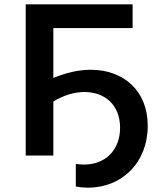

<svg xmlns="http://www.w3.org/2000/svg" viewBox="-20 -720 745 889"><path d="M99 0H227V-250C276 -280 326 -294 371 -294C465 -294 536 -234 536 -129C536 -26 469 42 369 42C357 42 344 41 331 39V144C350 147 369 149 387 149C546 149 664 32 664 -138C664 -301 551 -397 400 -397C346 -397 287 -384 227 -359V-590H594V-700H99Z"/></svg>

Font: Chess Sans SemiBold
Style: Regular
Weight: 600
Designer: Wolf Bōese
Foundry: Wolf Bōese
Version: Version 7.223;Glyphs 3.3 (3306)